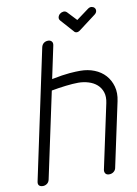

<svg xmlns="http://www.w3.org/2000/svg" viewBox="-95 -929 709 992"><g transform="rotate(-10 260.0 -432.5)"><path d="M169 -704Q172 -718 181.5 -725.5Q191 -733 205 -733Q216 -733 223 -725.5Q230 -718 227 -704L191 -534Q221 -540 244 -543.5Q267 -547 285 -548.5Q303 -550 316.5 -550.5Q330 -551 341 -551Q381 -551 415 -537.5Q449 -524 471.5 -499Q494 -474 503.5 -439.5Q513 -405 504 -363L432 -26Q430 -14 420 -6Q410 2 396 2Q383 2 377 -6Q371 -14 373 -26L445 -363Q452 -396 444 -420Q436 -444 418 -460Q400 -476 374 -484Q348 -492 320 -492Q293 -492 255 -487.5Q217 -483 179 -476L83 -26Q80 -12 70 -5Q60 2 49 2Q35 2 28.5 -5Q22 -12 25 -26ZM285 -824Q277 -833 279.5 -843Q282 -853 290 -859.5Q298 -866 308.5 -867Q319 -868 327 -860L372 -812L437 -860Q447 -867 456.5 -865.5Q466 -864 471.5 -857.5Q477 -851 476 -841.5Q475 -832 465 -824L379 -759Q368 -750 359 -750Q349 -750 343 -759Z"/></g></svg>

Font: VDS
Style: Thin Italic
Weight: 100
Width: 0
Designer: artmaker
Foundry: artmaker
Version: Version 1.000 2012 initial release